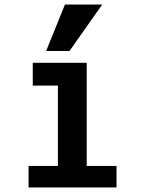

<svg xmlns="http://www.w3.org/2000/svg" viewBox="-20 -827 640 847"><path d="M124.5 -550H362.5V-95H494V0H106V-95H235.5V-168V-449.5H124.5ZM183.5 -602 266.5 -807H431L286.5 -602Z"/></svg>

Font: JuliaMono ExtraBold
Style: Regular
Weight: 800
Monospace: yes
Designer: cormullion
Foundry: corm
Version: Version 0.055; ttfautohint (v1.8.4)